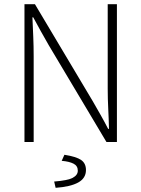

<svg xmlns="http://www.w3.org/2000/svg" viewBox="-20 -679 676 918"><path d="M97 0V-659H147L423 -196Q442 -163 461 -129.5Q480 -96 497 -63H501Q500 -111 497.5 -159Q495 -207 495 -255V-659H539V0H489L213 -463Q194 -496 175 -530Q156 -564 139 -596H135Q137 -550 139 -504Q141 -458 141 -409V0ZM246 219 239 189Q304 184 328 171Q352 158 352 137Q352 114 331.5 103.5Q311 93 275 90L288 61Q345 70 368 86Q391 102 391 134Q391 173 354 193.5Q317 214 246 219Z"/></svg>

Font: Source Sans 3 ExtraLight Light
Style: Regular
Weight: 300
Version: Version 3.052;hotconv 1.1.0;makeotfexe 2.6.0